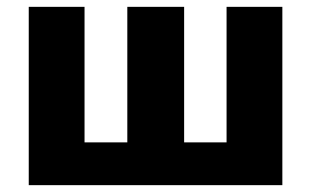

<svg xmlns="http://www.w3.org/2000/svg" viewBox="-20 -513 909 561"><path d="M352 -97V-493H518V-97H642V-493H805V28H64V-493H227V-97Z"/></svg>

Font: Gmarket Sans TTF Bold
Style: Regular
Weight: 700
Designer: Creative Director : Sungho Lee; Art Director : Kiwoong Choi; Project Manager : Sori Yang, Jongwook Yoon; Font Designer :
Foundry: Sandoll Inc.
Version: Version 1.000;hotconv 1.0.109;makeotfexe 2.5.65596